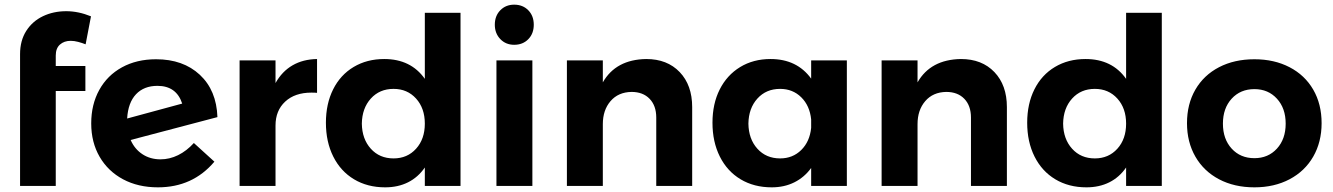

<svg xmlns="http://www.w3.org/2000/svg" viewBox="-20 -797 5713 823"><path d="M219 -559V-514H346V-407H219V0H66V-565Q66 -623 92.5 -664.5Q119 -706 164 -727.5Q209 -749 264 -749Q316 -749 370 -727L347 -607Q332 -613 315 -617.5Q298 -622 283 -622Q255 -622 237 -606Q219 -590 219 -559Z M811 -184 899 -104Q806 6 657 6Q572 6 507.5 -28.5Q443 -63 407 -125Q371 -187 371 -268Q371 -349 405.5 -411.5Q440 -474 503 -508.5Q566 -543 649 -543Q765 -543 836.5 -476.5Q908 -410 912 -295L540 -197Q557 -158 590.5 -136Q624 -114 668 -114Q707 -114 743.5 -132Q780 -150 811 -184ZM525 -289 761 -353Q736 -429 655 -429Q597 -429 563 -393Q529 -357 525 -289Z M1339 -544V-399Q1331 -400 1315 -400Q1244 -400 1202.5 -361.5Q1161 -323 1161 -259V0H1007V-538H1161V-441Q1189 -491 1234 -517Q1279 -543 1339 -544Z M1954 -742V0H1801V-79Q1772 -37 1729 -15.5Q1686 6 1631 6Q1555 6 1497.5 -28.5Q1440 -63 1408.5 -126Q1377 -189 1377 -271Q1377 -352 1408 -414Q1439 -476 1496 -510Q1553 -544 1627 -544Q1741 -544 1801 -459V-742ZM1801 -267Q1801 -333 1763.5 -374.5Q1726 -416 1667 -416Q1607 -416 1569.5 -374.5Q1532 -333 1531 -267Q1532 -201 1569.5 -159.5Q1607 -118 1667 -118Q1726 -118 1763.5 -159.5Q1801 -201 1801 -267Z M2268 -691Q2268 -653 2244.5 -629Q2221 -605 2184 -605Q2148 -605 2124.5 -629.5Q2101 -654 2101 -691Q2101 -729 2124.5 -753Q2148 -777 2184 -777Q2221 -777 2244.5 -753Q2268 -729 2268 -691ZM2108 -538H2262V0H2108Z M2947 -338V0H2793V-293Q2793 -344 2764.5 -373.5Q2736 -403 2687 -403Q2630 -402 2597 -363.5Q2564 -325 2564 -265V0H2410V-538H2564V-444Q2620 -542 2750 -544Q2840 -544 2893.5 -488Q2947 -432 2947 -338Z M3610 -538V0H3457V-77Q3428 -37 3385 -15.5Q3342 6 3288 6Q3212 6 3154.5 -28.5Q3097 -63 3065.5 -126Q3034 -189 3034 -271Q3034 -352 3065 -413.5Q3096 -475 3152.5 -509.5Q3209 -544 3283 -544Q3396 -544 3457 -460V-538ZM3457 -249V-285Q3451 -344 3414.5 -380Q3378 -416 3324 -416Q3264 -416 3226.5 -374.5Q3189 -333 3188 -267Q3189 -201 3226.5 -159.5Q3264 -118 3324 -118Q3378 -118 3414.5 -154Q3451 -190 3457 -249Z M4296 -338V0H4142V-293Q4142 -344 4113.5 -373.5Q4085 -403 4036 -403Q3979 -402 3946 -363.5Q3913 -325 3913 -265V0H3759V-538H3913V-444Q3969 -542 4099 -544Q4189 -544 4242.5 -488Q4296 -432 4296 -338Z M4960 -742V0H4807V-79Q4778 -37 4735 -15.5Q4692 6 4637 6Q4561 6 4503.5 -28.5Q4446 -63 4414.5 -126Q4383 -189 4383 -271Q4383 -352 4414 -414Q4445 -476 4502 -510Q4559 -544 4633 -544Q4747 -544 4807 -459V-742ZM4807 -267Q4807 -333 4769.5 -374.5Q4732 -416 4673 -416Q4613 -416 4575.5 -374.5Q4538 -333 4537 -267Q4538 -201 4575.5 -159.5Q4613 -118 4673 -118Q4732 -118 4769.5 -159.5Q4807 -201 4807 -267Z M5645 -269Q5645 -188 5609 -125.5Q5573 -63 5507.5 -28.5Q5442 6 5357 6Q5271 6 5205.5 -28.5Q5140 -63 5104 -125.5Q5068 -188 5068 -269Q5068 -351 5104 -413Q5140 -475 5205.5 -509Q5271 -543 5357 -543Q5442 -543 5507.5 -509Q5573 -475 5609 -413Q5645 -351 5645 -269ZM5222 -267Q5222 -201 5259.5 -160Q5297 -119 5357 -119Q5416 -119 5453.5 -160Q5491 -201 5491 -267Q5491 -333 5453.5 -374Q5416 -415 5357 -415Q5297 -415 5259.5 -374Q5222 -333 5222 -267Z"/></svg>

Font: TypoPRO Montserrat Alternates
Style: Regular
Weight: 600
Designer: Julieta Ulanovsky
Foundry: Julieta Ulanovsky
Version: Version 6.001